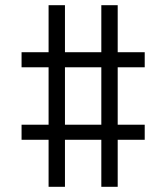

<svg xmlns="http://www.w3.org/2000/svg" viewBox="-20 -737 640 739"><path d="M167 -18V-199H63V-257H167V-478H63V-536H167V-717H230V-536H370V-717H433V-536H537V-478H433V-257H537V-199H433V-18H370V-199H230V-18ZM230 -257H370V-478H230Z"/></svg>

Font: Iosevka Light Extended
Style: Regular
Weight: 300
Width: 7
Monospace: yes
Designer: Belleve Invis
Foundry: Belleve Invis
Version: Version 32.5.0; ttfautohint (v1.8.4)